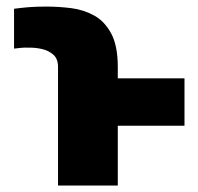

<svg xmlns="http://www.w3.org/2000/svg" viewBox="-20 -573 613 593"><path d="M343.8 0H159.2V-366.2Q159.2 -392.1 144 -404.8Q128.9 -417.5 108.2 -421.9Q87.4 -426.3 69.3 -425.8Q55.7 -426.3 45.7 -425.3Q35.6 -424.3 23.4 -422.9V-545.9Q44.4 -548.8 68.1 -550.8Q91.8 -552.7 123 -552.7Q160.6 -552.7 199.5 -547.9Q238.3 -543 270.8 -525.1Q303.2 -507.3 323.5 -469.5Q343.8 -431.6 343.8 -366.2V-331.1H549.8V-184.6H343.8Z"/></svg>

Font: Inter Tight Black
Style: Regular
Weight: 900
Designer: Rasmus Andersson
Foundry: rsms
Version: Version 3.004; ttfautohint (v1.8.4.7-5d5b)